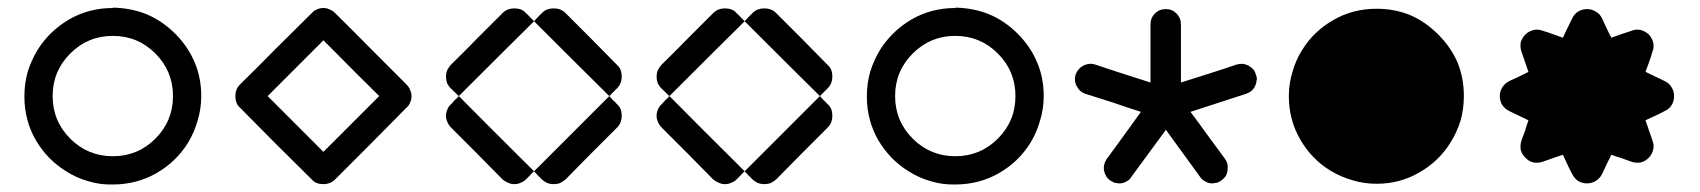

<svg xmlns="http://www.w3.org/2000/svg" viewBox="-20 -576 4524 511"><path d="M280.3 -480.5Q247.1 -480.5 218.8 -468.8Q190.4 -457 167 -433.6Q143.6 -410.2 131.8 -381.8Q120.1 -353.5 120.1 -320.3Q120.1 -253.9 167 -207Q213.9 -160.2 280.3 -160.2Q346.7 -160.2 393.6 -207Q440.4 -253.9 440.4 -320.3Q440.4 -386.7 393.6 -433.6Q346.7 -480.5 280.3 -480.5ZM280.3 -554.7Q280.3 -554.7 280.3 -554.7Q280.3 -554.7 280.3 -555.7Q329.1 -554.7 370.1 -538.1Q412.1 -520.5 446.3 -486.3Q480.5 -452.1 498 -410.2Q515.6 -369.1 515.6 -320.3Q515.6 -286.1 505.9 -254.9Q497.1 -223.6 480.5 -196.3Q449.2 -145.5 396.5 -115.2Q343.8 -85 280.3 -85Q246.1 -84 214.8 -93.8Q183.6 -102.5 156.2 -120.1Q106.4 -150.4 75.2 -203.1Q44.9 -255.9 44.9 -319.3Q44.9 -353.5 53.7 -384.8Q63.5 -416 80.1 -443.4Q111.3 -493.2 164.1 -524.4Q216.8 -554.7 280.3 -554.7Z M1061.5 -351.6Q1068.4 -344.7 1071.3 -336.9Q1075.2 -329.1 1075.2 -320.3Q1075.2 -310.5 1071.3 -302.7Q1068.4 -294.9 1061.5 -289.1Q1014.6 -241.2 966.8 -193.4Q919.9 -146.5 872.1 -98.6Q865.2 -91.8 857.4 -88.9Q849.6 -85.9 840.8 -85.9Q831.1 -85.9 823.2 -88.9Q815.4 -91.8 809.6 -98.6Q761.7 -146.5 713.9 -193.4Q667 -241.2 619.1 -289.1Q612.3 -294.9 609.4 -302.7Q606.4 -310.5 606.4 -320.3Q606.4 -329.1 609.4 -336.9Q612.3 -344.7 619.1 -351.6Q667 -398.4 713.9 -446.3Q761.7 -494.1 809.6 -541Q815.4 -547.9 823.2 -550.8Q831.1 -554.7 840.8 -554.7Q849.6 -554.7 857.4 -550.8Q865.2 -547.9 872.1 -541Q919.9 -494.1 966.8 -446.3Q1014.6 -398.4 1061.5 -351.6ZM840.8 -171.9Q889.6 -220.7 989.3 -320.3Q939.5 -369.1 840.8 -468.8Q791 -418.9 692.4 -320.3Q729.5 -283.2 766.6 -246.1Q803.7 -209 840.8 -171.9Z M1348.6 -553.7Q1358.4 -553.7 1366.2 -550.8Q1374 -547.9 1379.9 -541Q1385.7 -536.1 1390.6 -530.3Q1395.5 -525.4 1401.4 -519.5Q1334 -453.1 1201.2 -320.3Q1194.3 -327.1 1179.7 -340.8Q1173.8 -346.7 1169.9 -354.5Q1167 -363.3 1167 -372.1Q1167 -380.9 1169.9 -388.7Q1173.8 -396.5 1179.7 -403.3Q1214.8 -437.5 1249 -472.7Q1283.2 -506.8 1317.4 -541Q1324.2 -547.9 1332 -550.8Q1339.8 -553.7 1348.6 -553.7ZM1622.1 -298.8Q1628.9 -293 1631.8 -285.2Q1634.8 -277.3 1634.8 -267.6Q1634.8 -258.8 1631.8 -251Q1628.9 -243.2 1622.1 -236.3Q1587.9 -202.1 1553.7 -168Q1519.5 -133.8 1485.4 -98.6Q1478.5 -92.8 1470.7 -88.9Q1462.9 -85.9 1453.1 -85.9Q1444.3 -85.9 1436.5 -88.9Q1428.7 -92.8 1421.9 -98.6Q1417 -104.5 1411.1 -109.4Q1406.2 -115.2 1401.4 -120.1Q1467.8 -186.5 1601.6 -320.3Q1606.4 -314.5 1611.3 -309.6Q1617.2 -304.7 1622.1 -298.8ZM1379.9 -98.6Q1374 -92.8 1366.2 -89.8Q1358.4 -85.9 1348.6 -85.9Q1339.8 -85.9 1332 -89.8Q1324.2 -92.8 1317.4 -98.6Q1283.2 -133.8 1249 -168Q1214.8 -202.1 1180.7 -236.3Q1173.8 -243.2 1170.9 -251Q1167 -258.8 1167 -267.6Q1167 -277.3 1170.9 -285.2Q1173.8 -293 1180.7 -298.8Q1185.5 -304.7 1190.4 -309.6Q1196.3 -314.5 1201.2 -320.3Q1267.6 -252.9 1401.4 -120.1Q1395.5 -115.2 1390.6 -109.4Q1385.7 -104.5 1379.9 -98.6ZM1634.8 -372.1Q1634.8 -363.3 1631.8 -355.5Q1628.9 -347.7 1622.1 -340.8Q1617.2 -335.9 1611.3 -330.1Q1606.4 -325.2 1601.6 -320.3Q1534.2 -386.7 1401.4 -519.5Q1408.2 -527.3 1421.9 -541Q1428.7 -547.9 1436.5 -550.8Q1444.3 -553.7 1453.1 -553.7Q1462.9 -553.7 1470.7 -550.8Q1478.5 -547.9 1485.4 -541Q1519.5 -506.8 1553.7 -472.7Q1587.9 -438.5 1622.1 -403.3Q1628.9 -397.5 1631.8 -389.6Q1634.8 -381.8 1634.8 -372.1Z M1909.2 -553.7Q1918.9 -553.7 1926.8 -550.8Q1934.6 -547.9 1940.4 -541Q1946.3 -536.1 1951.2 -530.3Q1956.1 -525.4 1961.9 -519.5Q1894.5 -453.1 1761.7 -320.3Q1754.9 -327.1 1740.2 -340.8Q1734.4 -346.7 1730.5 -354.5Q1727.5 -363.3 1727.5 -372.1Q1727.5 -380.9 1730.5 -388.7Q1734.4 -396.5 1740.2 -403.3Q1775.4 -437.5 1809.6 -472.7Q1843.8 -506.8 1877.9 -541Q1884.8 -547.9 1892.6 -550.8Q1900.4 -553.7 1909.2 -553.7ZM2182.6 -298.8Q2189.5 -293 2192.4 -285.2Q2195.3 -277.3 2195.3 -267.6Q2195.3 -258.8 2192.4 -251Q2189.5 -243.2 2182.6 -236.3Q2148.4 -202.1 2114.3 -168Q2080.1 -133.8 2045.9 -98.6Q2039.1 -92.8 2031.2 -88.9Q2023.4 -85.9 2013.7 -85.9Q2004.9 -85.9 1997.1 -88.9Q1989.3 -92.8 1982.4 -98.6Q1977.5 -104.5 1971.7 -109.4Q1966.8 -115.2 1961.9 -120.1Q2028.3 -186.5 2162.1 -320.3Q2167 -314.5 2171.9 -309.6Q2177.7 -304.7 2182.6 -298.8ZM1940.4 -98.6Q1934.6 -92.8 1926.8 -89.8Q1918.9 -85.9 1909.2 -85.9Q1900.4 -85.9 1892.6 -89.8Q1884.8 -92.8 1877.9 -98.6Q1843.8 -133.8 1809.6 -168Q1775.4 -202.1 1741.2 -236.3Q1734.4 -243.2 1731.4 -251Q1727.5 -258.8 1727.5 -267.6Q1727.5 -277.3 1731.4 -285.2Q1734.4 -293 1741.2 -298.8Q1746.1 -304.7 1751 -309.6Q1756.8 -314.5 1761.7 -320.3Q1828.1 -252.9 1961.9 -120.1Q1956.1 -115.2 1951.2 -109.4Q1946.3 -104.5 1940.4 -98.6ZM2195.3 -372.1Q2195.3 -363.3 2192.4 -355.5Q2189.5 -347.7 2182.6 -340.8Q2177.7 -335.9 2171.9 -330.1Q2167 -325.2 2162.1 -320.3Q2094.7 -386.7 1961.9 -519.5Q1968.8 -527.3 1982.4 -541Q1989.3 -547.9 1997.1 -550.8Q2004.9 -553.7 2013.7 -553.7Q2023.4 -553.7 2031.2 -550.8Q2039.1 -547.9 2045.9 -541Q2080.1 -506.8 2114.3 -472.7Q2148.4 -438.5 2182.6 -403.3Q2189.5 -397.5 2192.4 -389.6Q2195.3 -381.8 2195.3 -372.1Z M2522.5 -480.5Q2489.3 -480.5 2460.9 -468.8Q2432.6 -457 2409.2 -433.6Q2385.7 -410.2 2374 -381.8Q2362.3 -353.5 2362.3 -320.3Q2362.3 -253.9 2409.2 -207Q2456.1 -160.2 2522.5 -160.2Q2588.9 -160.2 2635.7 -207Q2682.6 -253.9 2682.6 -320.3Q2682.6 -386.7 2635.7 -433.6Q2588.9 -480.5 2522.5 -480.5ZM2522.5 -554.7Q2522.5 -554.7 2522.5 -554.7Q2522.5 -554.7 2522.5 -555.7Q2571.3 -554.7 2612.3 -538.1Q2654.3 -520.5 2688.5 -486.3Q2722.7 -452.1 2740.2 -410.2Q2757.8 -369.1 2757.8 -320.3Q2757.8 -286.1 2748 -254.9Q2739.3 -223.6 2722.7 -196.3Q2691.4 -145.5 2638.7 -115.2Q2585.9 -85 2522.5 -85Q2488.3 -84 2457 -93.8Q2425.8 -102.5 2398.4 -120.1Q2348.6 -150.4 2317.4 -203.1Q2287.1 -255.9 2287.1 -319.3Q2287.1 -353.5 2295.9 -384.8Q2305.7 -416 2322.3 -443.4Q2353.5 -493.2 2406.2 -524.4Q2459 -554.7 2522.5 -554.7Z M3322.3 -377.9Q3325.2 -371.1 3325.2 -365.2Q3325.2 -363.3 3324.2 -362.3Q3324.2 -354.5 3320.3 -346.7Q3316.4 -338.9 3310.5 -334Q3304.7 -329.1 3295.9 -326.2Q3247.1 -310.5 3148.4 -278.3Q3171.9 -247.1 3194.3 -215.8Q3216.8 -184.6 3240.2 -153.3Q3245.1 -146.5 3247.1 -138.7Q3248 -130.9 3247.1 -123Q3246.1 -114.3 3242.2 -107.4Q3237.3 -100.6 3230.5 -95.7Q3228.5 -93.8 3225.6 -92.8Q3222.7 -90.8 3219.7 -89.8Q3215.8 -88.9 3212.9 -88.9Q3210 -87.9 3207 -87.9Q3202.1 -87.9 3197.3 -88.9Q3193.4 -89.8 3188.5 -92.8Q3183.6 -94.7 3180.7 -97.7Q3176.8 -100.6 3173.8 -105.5Q3143.6 -146.5 3083 -230.5Q3059.6 -199.2 3037.1 -168Q3014.6 -136.7 2991.2 -105.5Q2988.3 -100.6 2985.4 -97.7Q2981.4 -94.7 2977.5 -92.8Q2972.7 -89.8 2967.8 -88.9Q2963.9 -87.9 2959 -87.9Q2955.1 -87.9 2952.1 -88.9Q2949.2 -88.9 2946.3 -89.8Q2942.4 -90.8 2940.4 -92.8Q2937.5 -93.8 2934.6 -95.7Q2927.7 -100.6 2923.8 -107.4Q2919.9 -114.3 2918 -123Q2917 -130.9 2918.9 -138.7Q2920.9 -146.5 2925.8 -153.3Q2956.1 -194.3 3016.6 -278.3Q2979.5 -290 2943.4 -302.7Q2906.2 -314.5 2869.1 -326.2Q2853.5 -331.1 2845.7 -346.7Q2840.8 -355.5 2840.8 -365.2Q2840.8 -371.1 2842.8 -377.9Q2848.6 -393.6 2863.3 -401.4Q2878.9 -409.2 2894.5 -404.3Q2943.4 -387.7 3042 -356.4Q3042 -394.5 3042 -433.6Q3042 -472.7 3042 -510.7Q3042 -528.3 3053.7 -540Q3065.4 -551.8 3083 -551.8Q3099.6 -551.8 3111.3 -540Q3123 -528.3 3123 -510.7Q3123 -459 3123 -356.4Q3160.2 -368.2 3197.3 -379.9Q3234.4 -391.6 3271.5 -404.3Q3279.3 -406.2 3287.1 -406.2Q3294.9 -405.3 3302.7 -401.4Q3309.6 -397.5 3315.4 -391.6Q3320.3 -385.7 3322.3 -377.9Z M3643.6 -86.9Q3609.4 -86.9 3578.1 -96.7Q3547.9 -105.5 3520.5 -122.1Q3470.7 -152.3 3440.4 -205.1Q3410.2 -256.8 3410.2 -320.3Q3410.2 -353.5 3419.9 -384.8Q3428.7 -416 3445.3 -442.4Q3475.6 -492.2 3528.3 -522.5Q3580.1 -552.7 3643.6 -552.7Q3691.4 -552.7 3732.4 -536.1Q3773.4 -518.6 3807.6 -484.4Q3841.8 -450.2 3859.4 -409.2Q3876 -368.2 3876 -320.3Q3876 -286.1 3867.2 -254.9Q3857.4 -223.6 3840.8 -197.3Q3810.5 -147.5 3757.8 -117.2Q3706.1 -86.9 3643.6 -86.9Z M4204.1 -551.8Q4216.8 -551.8 4227.5 -544.9Q4238.3 -539.1 4244.1 -526.4Q4250 -513.7 4255.9 -501Q4261.7 -488.3 4268.6 -475.6Q4286.1 -482.4 4322.3 -494.1Q4334 -499 4346.7 -496.1Q4358.4 -493.2 4368.2 -484.4Q4377 -474.6 4379.9 -462.9Q4382.8 -450.2 4377.9 -438.5Q4374 -424.8 4369.1 -411.1Q4364.3 -397.5 4359.4 -384.8Q4377 -376 4410.2 -360.4Q4422.9 -354.5 4428.7 -343.8Q4435.5 -333 4435.5 -320.3Q4435.5 -306.6 4428.7 -295.9Q4422.9 -286.1 4410.2 -280.3Q4397.5 -273.4 4384.8 -267.6Q4372.1 -261.7 4359.4 -255.9Q4366.2 -237.3 4377.9 -202.1Q4382.8 -189.5 4379.9 -177.7Q4377 -165 4368.2 -156.2Q4358.4 -146.5 4346.7 -143.6Q4334 -141.6 4322.3 -145.5Q4308.6 -150.4 4294.9 -155.3Q4281.2 -159.2 4268.6 -164.1Q4259.8 -147.5 4244.1 -113.3Q4238.3 -101.6 4227.5 -94.7Q4216.8 -87.9 4204.1 -87.9Q4190.4 -87.9 4179.7 -94.7Q4169.9 -101.6 4164.1 -113.3Q4157.2 -126 4151.4 -138.7Q4145.5 -151.4 4139.6 -164.1Q4121.1 -158.2 4085.9 -145.5Q4073.2 -141.6 4061.5 -143.6Q4048.8 -146.5 4040 -156.2Q4030.3 -165 4027.3 -177.7Q4025.4 -189.5 4029.3 -202.1Q4034.2 -215.8 4039.1 -228.5Q4043 -242.2 4047.9 -255.9Q4031.2 -263.7 3997.1 -280.3Q3985.4 -286.1 3978.5 -295.9Q3971.7 -306.6 3971.7 -320.3Q3971.7 -333 3978.5 -343.8Q3985.4 -354.5 3997.1 -360.4Q4009.8 -366.2 4022.5 -372.1Q4035.2 -377.9 4047.9 -384.8Q4042 -402.3 4029.3 -438.5Q4025.4 -450.2 4027.3 -462.9Q4030.3 -474.6 4040 -484.4Q4048.8 -493.2 4061.5 -496.1Q4073.2 -499 4085.9 -494.1Q4099.6 -490.2 4112.3 -485.4Q4126 -480.5 4139.6 -475.6Q4147.5 -493.2 4164.1 -526.4Q4169.9 -539.1 4179.7 -544.9Q4190.4 -551.8 4204.1 -551.8Z"/></svg>

Font: Passbolt
Style: Regular
Weight: 400
Version: Version 1.0